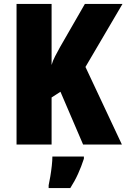

<svg xmlns="http://www.w3.org/2000/svg" viewBox="-20 -734 642 975"><path d="M599 0H402L287 -268L242 -239V0H64V-714H242V-404Q248 -426 260 -448.5Q272 -471 285 -495L411 -714H602L414 -394ZM406 72Q393 112 376.5 148.5Q360 185 337 221H227V207Q231 189 235.5 162Q240 135 243 108Q246 81 246 61H406Z"/></svg>

Font: Noto Sans Gurmukhi UI Condensed Black
Style: Regular
Weight: 900
Width: 3
Designer: Jelle Bosma - Monotype Design Team
Foundry: Monotype Imaging Inc.
Version: Version 2.004; ttfautohint (v1.8.4.7-5d5b)